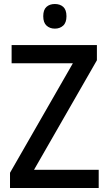

<svg xmlns="http://www.w3.org/2000/svg" viewBox="-20 -939 541 959"><path d="M473 0H30V-76L344 -623H38V-714H464V-638L150 -91H473ZM254 -919Q280 -919 296 -904.5Q312 -890 312 -858Q312 -826 295.5 -811Q279 -796 254 -796Q229 -796 212.5 -811Q196 -826 196 -858Q196 -890 212 -904.5Q228 -919 254 -919Z"/></svg>

Font: Noto Sans Sinhala SemiCondensed Medium
Style: Regular
Weight: 500
Width: 4
Designer: Jelle Bosma - Monotype Design Team
Foundry: Monotype Imaging Inc.
Version: Version 2.006; ttfautohint (v1.8.4.7-5d5b)